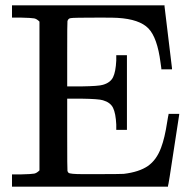

<svg xmlns="http://www.w3.org/2000/svg" viewBox="-20 -700 721 720"><path d="M128 -619Q118 -629 108.5 -631Q99 -633 58 -634H25V-680H597V-676L611 -560L625 -444V-440H585V-444Q584 -447 582 -465Q570 -559 536.5 -593.5Q503 -628 421 -633Q411 -634 353 -634Q253 -634 245 -632Q236 -631 233 -621Q232 -619 232 -497V-376H286Q351 -377 366 -382Q394 -390 404 -410.5Q414 -431 416 -473V-493H456V-213H416V-233Q414 -275 404 -295.5Q394 -316 366 -324Q351 -329 286 -330H232V-196Q232 -61 233 -59Q234 -55 237 -52Q243 -47 289 -47H340Q430 -47 444 -48Q502 -55 534.5 -77.5Q567 -100 584 -146Q598 -183 607 -243Q611 -268 612 -270V-273H652V-270Q651 -267 631.5 -136.5Q612 -6 610 -3V0H25V-46H58Q99 -47 108.5 -49Q118 -51 128 -61Z"/></svg>

Font: MathJax_Main
Style: Regular
Weight: 400
Version: Version 1.1